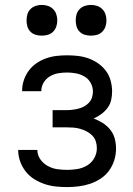

<svg xmlns="http://www.w3.org/2000/svg" viewBox="-20 -753 540 781"><path d="M253 8Q229 8 206 5.5Q183 3 161 -4.5Q139 -12 119 -24.5Q99 -37 84.5 -55.5Q70 -74 62 -96.5Q54 -119 54 -142V-143H132Q132 -122 144 -105Q156 -88 174 -78Q192 -68 212 -65Q232 -62 253 -62Q274 -62 295 -65.5Q316 -69 334.5 -80Q353 -91 363.5 -110Q374 -129 374 -150Q374 -165 369.5 -178.5Q365 -192 355 -202Q345 -212 332.5 -218.5Q320 -225 306 -229Q292 -233 278 -234Q264 -235 250 -235H194V-305H250Q262 -305 274.5 -306.5Q287 -308 299 -311Q311 -314 322 -320Q333 -326 341.5 -335Q350 -344 354 -356Q358 -368 358 -380Q358 -399 349 -415.5Q340 -432 324 -441.5Q308 -451 289.5 -454.5Q271 -458 253 -458Q235 -458 217 -455Q199 -452 183 -442.5Q167 -433 157.5 -417Q148 -401 148 -383V-382H70V-384Q70 -406 77 -427Q84 -448 97 -465.5Q110 -483 128 -495.5Q146 -508 167 -515.5Q188 -523 209.5 -525.5Q231 -528 253 -528Q275 -528 297 -525.5Q319 -523 340 -515.5Q361 -508 379.5 -495Q398 -482 411 -464.5Q424 -447 430 -425Q436 -403 436 -381Q436 -363 432 -345.5Q428 -328 417 -313.5Q406 -299 391.5 -288.5Q377 -278 361 -271Q380 -264 397.5 -253Q415 -242 428 -226Q441 -210 446.5 -190Q452 -170 452 -149Q452 -125 445 -102Q438 -79 424 -59.5Q410 -40 389.5 -26.5Q369 -13 346.5 -5.5Q324 2 300 5Q276 8 253 8ZM350 -608Q337 -608 325 -611.5Q313 -615 304 -624Q295 -633 291.5 -645Q288 -657 288 -670Q288 -683 291.5 -695Q295 -707 304 -716Q313 -725 325 -729Q337 -733 350 -733Q363 -733 375 -729Q387 -725 396 -716Q405 -707 409 -695Q413 -683 413 -670Q413 -657 409 -645Q405 -633 396 -624Q387 -615 375 -611.5Q363 -608 350 -608ZM150 -608Q137 -608 125 -611.5Q113 -615 104 -624Q95 -633 91.5 -645Q88 -657 88 -670Q88 -683 91.5 -695Q95 -707 104 -716Q113 -725 125 -729Q137 -733 150 -733Q163 -733 175 -729Q187 -725 196 -716Q205 -707 209 -695Q213 -683 213 -670Q213 -657 209 -645Q205 -633 196 -624Q187 -615 175 -611.5Q163 -608 150 -608Z"/></svg>

Font: Iosevka SS18
Style: Regular
Weight: 400
Monospace: yes
Designer: Belleve Invis
Foundry: Belleve Invis
Version: Version 25.1.1; ttfautohint (v1.8.4)